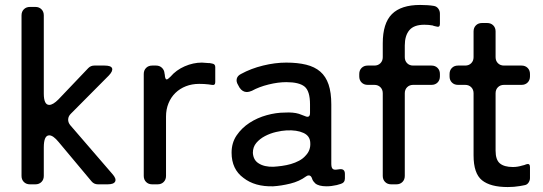

<svg xmlns="http://www.w3.org/2000/svg" viewBox="-20 -745 2194 776"><path d="M67 -34V-683Q67 -698 76.5 -707.5Q86 -717 101 -717H123Q138 -717 147.5 -707.5Q157 -698 157 -683V-367Q157 -321 179 -321Q194 -321 216 -343L337 -470Q347 -480 361 -480H403Q429 -480 433 -469Q437 -458 420 -440L266 -285Q256 -275 255.5 -262.5Q255 -250 264 -239L434 -42Q451 -23 445.5 -11.5Q440 0 415 0H376Q360 0 350 -12L217 -171Q195 -198 179 -198Q157 -198 157 -149V-34Q157 -19 147.5 -9.5Q138 0 123 0H101Q86 0 76.5 -9.5Q67 -19 67 -34Z M561 -34V-446Q561 -461 570.5 -470.5Q580 -480 595 -480H611Q625 -480 634.5 -471Q644 -462 645 -448L646 -443Q647 -424 654 -424Q658 -424 669 -435Q692 -462 726.5 -477Q761 -492 796 -492L824 -490H828L838 -488Q850 -486 850 -474V-413Q850 -399 836 -402L822 -404Q814 -405 804.5 -405.5Q795 -406 785 -406Q756 -406 731.5 -396.5Q707 -387 689 -369.5Q671 -352 661 -327.5Q651 -303 651 -274V-34Q651 -19 641.5 -9.5Q632 0 617 0H595Q580 0 570.5 -9.5Q561 -19 561 -34Z M1084 8Q1010 10 964 -26Q916 -61 916 -128Q916 -168 936.5 -198Q957 -228 988.5 -248.5Q1020 -269 1058 -279.5Q1096 -290 1131 -290Q1165 -292 1188 -285L1212 -276Q1218 -273 1223 -273Q1233 -273 1233 -288V-323Q1233 -377 1211 -395Q1189 -413 1137 -413Q1104 -413 1065.5 -403.5Q1027 -394 998 -378Q986 -373 978 -373Q960 -373 948 -391L942 -402Q934 -415 937 -427Q940 -439 954 -446Q994 -468 1043 -480Q1092 -492 1137 -492Q1183 -492 1217.5 -483.5Q1252 -475 1274.5 -455.5Q1297 -436 1308 -403.5Q1319 -371 1319 -323V-82Q1319 -63 1329 -60Q1336 -58 1352 -61Q1374 -64 1374 -42V-24Q1374 -7 1358 -2L1341 3Q1319 8 1300 8Q1268 8 1254 -4Q1250 -8 1246.5 -12.5Q1243 -17 1241 -24Q1237 -36 1228 -36Q1222 -36 1217 -32Q1190 -12 1153.5 -3Q1117 6 1084 8ZM1085 -71Q1101 -72 1119.5 -74.5Q1138 -77 1155.5 -82Q1173 -87 1189 -95.5Q1205 -104 1216 -117Q1236 -138 1234 -168Q1233 -196 1206 -208Q1180 -220 1138 -218Q1119 -217 1095.5 -211.5Q1072 -206 1051 -195Q1030 -184 1016 -167.5Q1002 -151 1002 -127Q1004 -98 1025 -85Q1048 -70 1085 -71Z M1527 -34V-368Q1527 -383 1517.5 -392.5Q1508 -402 1493 -402H1466Q1451 -402 1441.5 -411.5Q1432 -421 1432 -436V-446Q1432 -461 1441.5 -470.5Q1451 -480 1466 -480H1493Q1508 -480 1517.5 -489.5Q1527 -499 1527 -514V-570Q1527 -651 1564 -688Q1601 -725 1678 -725Q1711 -725 1734 -721Q1745 -719 1751.5 -710Q1758 -701 1758 -690V-648Q1758 -633 1743 -638Q1740 -639 1736.5 -639.5Q1733 -640 1729 -642Q1713 -645 1695 -645Q1653 -645 1634.5 -623Q1616 -601 1616 -561V-514Q1616 -499 1625.5 -489.5Q1635 -480 1650 -480H1724Q1739 -480 1748.5 -470.5Q1758 -461 1758 -446V-436Q1758 -421 1748.5 -411.5Q1739 -402 1724 -402H1650Q1635 -402 1625.5 -392.5Q1616 -383 1616 -368V-34Q1616 -19 1606.5 -9.5Q1597 0 1582 0H1561Q1546 0 1536.5 -9.5Q1527 -19 1527 -34Z M2032 11Q1962 11 1928 -16.5Q1894 -44 1894 -117V-368Q1894 -383 1884.5 -392.5Q1875 -402 1860 -402H1831Q1816 -402 1806.5 -411.5Q1797 -421 1797 -436V-446Q1797 -461 1806.5 -470.5Q1816 -480 1831 -480H1860Q1875 -480 1884.5 -489.5Q1894 -499 1894 -514V-618Q1894 -633 1903.5 -642.5Q1913 -652 1928 -652H1949Q1964 -652 1973.5 -642.5Q1983 -633 1983 -618V-514Q1983 -499 1992.5 -489.5Q2002 -480 2017 -480H2088Q2103 -480 2112.5 -470.5Q2122 -461 2122 -446V-436Q2122 -421 2112.5 -411.5Q2103 -402 2088 -402H2017Q2002 -402 1992.5 -392.5Q1983 -383 1983 -368V-136Q1983 -99 2000.5 -84.5Q2018 -70 2053 -70Q2072 -70 2091 -76Q2098 -77 2107 -81Q2122 -86 2122 -70V-25Q2122 -16 2116.5 -7.5Q2111 1 2102 3Q2097 4 2092 5Q2087 6 2081 7Q2058 11 2032 11Z"/></svg>

Font: Higure Gothic Medium
Style: Regular
Weight: 500
Designer: Yoshimichi Ohira
Foundry: Positype
Version: Version 1.000